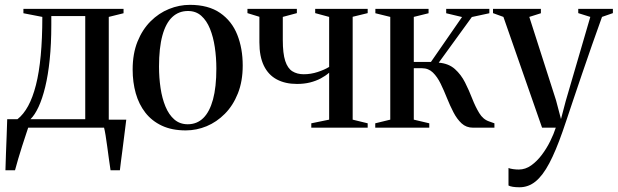

<svg xmlns="http://www.w3.org/2000/svg" viewBox="-20 -540 2612 812"><path d="M44 0V-31L54 -36Q79.5 -56 99 -91.8Q118.5 -127.5 132 -180.5Q145.5 -233.5 152.2 -305Q159 -376.5 159 -468.5L79 -484V-502.5H502.5V-484L440 -468.5V0ZM109 -36H340.5V-472H197V-434Q197 -354 190.2 -288.2Q183.5 -222.5 171.2 -172.2Q159 -122 143 -87.8Q127 -53.5 109 -36ZM3 180Q4 146 5.2 110.2Q6.5 74.5 8 37.8Q9.5 1 10.5 -36H134.5L100 -2.5Q96 9.5 89 30.8Q82 52 73.5 78.2Q65 104.5 57.2 131.2Q49.5 158 43.5 180ZM447.5 180Q444 157.5 440.5 131.5Q437 105.5 433.5 79.8Q430 54 426.5 32.2Q423 10.5 419.5 -2.5L394 -34H514Q511.5 -14 508.8 7.8Q506 29.5 503.2 52.2Q500.5 75 497.5 97.2Q494.5 119.5 491.8 140.5Q489 161.5 487 180Z M541 -246Q541 -313 561.5 -364Q582 -415 616.8 -449.8Q651.5 -484.5 694.8 -502Q738 -519.5 783 -519.5Q861.5 -519.5 911 -485.2Q960.5 -451 983.5 -393Q1006.5 -335 1006.5 -263Q1006.5 -196 986 -144.8Q965.5 -93.5 931 -58.8Q896.5 -24 853.8 -6.2Q811 11.5 765.5 11.5Q707 11.5 664.5 -8.5Q622 -28.5 594.8 -63.5Q567.5 -98.5 554.2 -145.2Q541 -192 541 -246ZM774 -14.5Q813 -14.5 839.8 -40.8Q866.5 -67 880.8 -119.2Q895 -171.5 895 -250Q895 -296.5 888.5 -340.2Q882 -384 868 -418.5Q854 -453 831.2 -473.2Q808.5 -493.5 775 -493.5Q736 -493.5 708.5 -467.8Q681 -442 666.8 -389.8Q652.5 -337.5 652.5 -258.5Q652.5 -211.5 659 -167.8Q665.5 -124 679.8 -89.5Q694 -55 717.2 -34.8Q740.5 -14.5 774 -14.5Z M1296.5 0V-18.5L1372 -34V-232.5Q1356.5 -219 1336.2 -208.2Q1316 -197.5 1291 -191.2Q1266 -185 1236 -185Q1186.5 -185 1150.8 -204Q1115 -223 1096 -262Q1077 -301 1077 -361V-469L1026.5 -484.5V-502.5H1235.5V-484.5L1176 -468.5V-371Q1176 -314 1186.2 -282.5Q1196.5 -251 1216.5 -238.5Q1236.5 -226 1264.5 -226Q1294.5 -226 1323.5 -235.5Q1352.5 -245 1372 -257V-468.5L1313 -484.5V-502.5H1535V-484.5L1471.5 -469V-34L1535 -18.5V0Z M1567 0V-18.5L1630.5 -34V-468.5L1567.5 -484V-502.5H1792.5V-484L1730 -468.5V-278H1802.5L1934 -468L1867 -484V-502.5H2049.5V-484L1975.5 -468L1835.5 -275Q1877.5 -271.5 1903.8 -248Q1930 -224.5 1946.8 -191.2Q1963.5 -158 1977 -123.2Q1990.5 -88.5 2006.8 -61.8Q2023 -35 2048.5 -26.5L2071 -18.5V0H1980.5Q1952 0 1932.2 -18.2Q1912.5 -36.5 1897.8 -65Q1883 -93.5 1870.2 -125.5Q1857.5 -157.5 1843.5 -186.2Q1829.5 -215 1810.8 -233.2Q1792 -251.5 1764.5 -251.5H1730V-34L1795.5 -18.5V0Z M2177 252Q2160.5 252 2148.5 250Q2136.5 248 2130.5 244.5V170.5Q2137.5 173.5 2149.8 175.2Q2162 177 2174 177Q2202 177 2226.5 159.5Q2251 142 2271.5 114.8Q2292 87.5 2307 57Q2322 26.5 2330.5 0H2272.5L2109 -468.5L2065 -484.5V-502.5H2267.5V-484L2218.5 -468.5L2331.5 -116L2352.5 -36.5L2372.5 -112.5L2476.5 -468.5L2425.5 -484.5V-502.5H2572V-484.5L2526 -468.5Q2505.5 -412 2483.8 -349.8Q2462 -287.5 2441.5 -227.2Q2421 -167 2403.8 -115.8Q2386.5 -64.5 2374.8 -29.2Q2363 6 2359 17Q2330.5 98.5 2303 150.5Q2275.5 202.5 2245.2 227.2Q2215 252 2177 252Z"/></svg>

Font: Merriweather 144pt
Style: Regular
Weight: 400
Version: Version 2.100